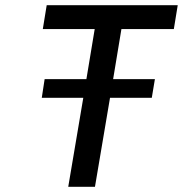

<svg xmlns="http://www.w3.org/2000/svg" viewBox="-20 -720 705 740"><path d="M448 -608 416 -415H577L565 -343H404L346 0H243L301 -343H141L152 -415H313L345 -608H145L160 -700H665L650 -608Z"/></svg>

Font: Be Vietnam Medium
Style: Italic
Weight: 500
Italic angle: -9.444°
Designer: Gabriel Lam
Foundry: TypeRant
Version: Version 3.000